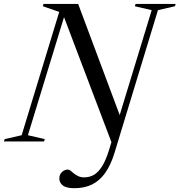

<svg xmlns="http://www.w3.org/2000/svg" viewBox="-52 -725 920 984"><path d="M571.5 -108.5 527 24.5 270.5 -652 284.5 -664.5 91 -32 177.5 -12 173.5 0H-32L-28 -12L59 -32L251.5 -664L167.5 -693L171 -705H348.5ZM534.5 59.5Q515.5 121.5 487 161.5Q458.5 201.5 419.5 220.5Q380.5 239.5 329 239.5Q287.5 239.5 269.8 225.2Q252 211 252 190Q252 169.5 265.5 156.8Q279 144 296 144Q302.5 144 310 150.2Q317.5 156.5 327 164.2Q336.5 172 349.5 178Q362.5 184 379.5 184Q407 184 429.5 171Q452 158 471.2 127.2Q490.5 96.5 507 43L725.5 -673L639 -693L643 -705H848.5L844.5 -693L757.5 -673Z"/></svg>

Font: Newsreader 60pt
Style: Italic
Weight: 400
Italic angle: -17°
Designer: Hugues Gentile
Foundry: Production Type
Version: Version 1.003